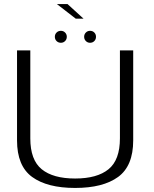

<svg xmlns="http://www.w3.org/2000/svg" viewBox="-20 -923 762 947"><path d="M350.5 4Q488 4 562.5 -50.2Q637 -104.5 637 -230.5V-674.5H571.5V-240.5Q571.5 -134 515.2 -88.2Q459 -42.5 350.5 -42.5Q242 -42.5 185.8 -88.2Q129.5 -134 129.5 -240.5V-674.5H64V-230.5Q64 -104.5 138.5 -50.2Q213 4 350.5 4ZM280.5 -712Q292.5 -712 301 -720.5Q309.5 -729 309.5 -741.5Q309.5 -754 301 -762.5Q292.5 -771 280.5 -771Q267.5 -771 259 -762.5Q250.5 -754 250.5 -741.5Q250.5 -729 259 -720.5Q267.5 -712 280.5 -712ZM424 -712Q437 -712 445.2 -720.5Q453.5 -729 453.5 -741.5Q453.5 -754 445.2 -762.5Q437 -771 424 -771Q412 -771 403.5 -762.5Q395 -754 395 -741.5Q395 -729 403.5 -720.5Q412 -712 424 -712ZM353.5 -831H392L313 -903H260.5Z"/></svg>

Font: Anybody SemiExpanded Light
Style: Regular
Weight: 300
Width: 6
Version: Version 1.113;gftools[0.9.25]